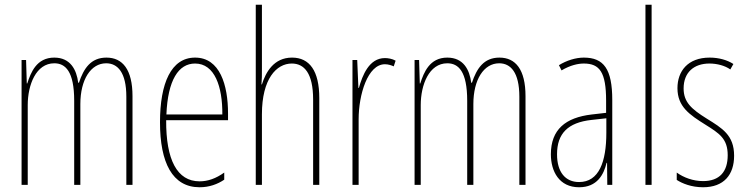

<svg xmlns="http://www.w3.org/2000/svg" viewBox="-20 -780 3151 810"><path d="M429 -537C363 -537 333 -491 313 -431H310C303 -486 277 -537 209 -537C134 -537 110 -474 95 -428H93L90 -527H71V0H97V-337C97 -422 132 -513 209 -513C256 -513 293 -479 293 -355V0H319V-341C319 -444 363 -513 428 -513C476 -513 513 -475 513 -372V0H539V-374C539 -487 497 -537 429 -537Z M803 -537C702 -537 655 -429 655 -264C655 -94 707 10 822 10C863 10 898 -3 926 -22V-52C891 -27 857 -15 822 -15C727 -15 680 -106 681 -273H942V-301C942 -421 908 -537 803 -537ZM803 -512C886 -512 919 -414 918 -297H682C688 -442 733 -512 803 -512Z M1085 -492V-760H1059V0H1085V-298C1085 -447 1146 -512 1211 -512C1263 -512 1301 -472 1301 -360V0H1327V-366C1327 -481 1286 -537 1212 -537C1135 -537 1101 -475 1085 -424H1083C1085 -446 1085 -461 1085 -492Z M1604 -535C1537 -535 1509 -462 1494 -409H1492L1487 -527H1467V0H1493V-277C1493 -380 1531 -509 1604 -509C1618 -509 1633 -504 1641 -500L1649 -524C1635 -532 1617 -535 1604 -535Z M2087 -537C2021 -537 1991 -491 1971 -431H1968C1961 -486 1935 -537 1867 -537C1792 -537 1768 -474 1753 -428H1751L1748 -527H1729V0H1755V-337C1755 -422 1790 -513 1867 -513C1914 -513 1951 -479 1951 -355V0H1977V-341C1977 -444 2021 -513 2086 -513C2134 -513 2171 -475 2171 -372V0H2197V-374C2197 -487 2155 -537 2087 -537Z M2443 -537C2409 -537 2370 -525 2338 -505L2349 -483C2386 -505 2419 -512 2443 -512C2510 -512 2537 -475 2537 -355V-304L2476 -297C2366 -284 2304 -234 2304 -129C2304 -57 2339 10 2423 10C2499 10 2527 -43 2539 -93H2541L2542 0H2563V-358C2563 -489 2527 -537 2443 -537ZM2475 -274 2538 -281V-220C2538 -97 2507 -12 2423 -12C2365 -12 2330 -54 2330 -129C2330 -217 2376 -263 2475 -274Z M2729 0V-760H2703V0Z M3077 -123C3077 -210 3027 -239 2961 -280C2897 -320 2864 -349 2864 -407C2864 -475 2908 -512 2973 -512C3005 -512 3039 -503 3061 -487L3074 -510C3048 -527 3012 -537 2974 -537C2881 -537 2838 -479 2838 -408C2838 -330 2889 -296 2956 -254C3015 -217 3050 -195 3050 -125C3050 -56 3016 -16 2946 -16C2904 -16 2864 -31 2835 -52V-21C2858 -6 2897 10 2946 10C3034 10 3077 -43 3077 -123Z"/></svg>

Font: Noto Sans Devanagari UI ExtraCondensed Thin
Style: Regular
Weight: 100
Width: 2
Designer: Jelle Bosma - Monotype Design Team
Foundry: Monotype Imaging Inc.
Version: Version 2.004